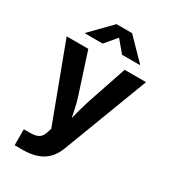

<svg xmlns="http://www.w3.org/2000/svg" viewBox="-230 -880 1061 1197"><g transform="rotate(30 301.0 -281.5)"><path d="M73.7 89.4H117.7Q146 89.4 164.3 83.3Q182.6 77.1 193.4 64.7Q204.1 52.2 210.4 31.2L220.2 1.5L15.1 -545.9H170.9L262.7 -262.7Q272.9 -231 280.3 -199.5Q287.6 -168 297.9 -118.2Q304.7 -83.5 314 -43H279.8Q288.6 -81.5 297.4 -120.1Q307.1 -161.1 316.7 -195.6Q326.2 -230 336.9 -262.7L432.6 -545.9H586.4L354.5 64.5Q326.7 137.7 271.7 170.9Q216.8 204.1 129.9 204.1H73.7ZM105 -619.1V-622.6L246.1 -767.1H358.4L499.5 -622.6V-619.1H371.6L302.2 -702.1L232.4 -619.1Z"/></g></svg>

Font: Inter RS Variable
Style: Regular
Weight: 400
Designer: Rasmus Andersson (customised by Maria Ramos and Noel Pretorius)
Foundry: rsms
Version: Version 3.001;Glyphs 3.2.3 (3260)